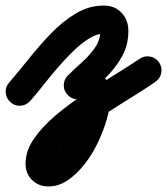

<svg xmlns="http://www.w3.org/2000/svg" viewBox="-51 -330 601 691"><path d="M-18 -33Q14 -70 51.5 -117Q89 -164 131 -208Q173 -252 221 -281Q269 -310 323 -310Q362 -310 386.5 -284Q411 -258 411 -219Q411 -168 388.5 -127.5Q366 -87 332 -53Q298 -19 264 13Q249 28 228 27.5Q207 27 193 12Q178 -3 178.5 -24Q179 -45 194 -59Q216 -81 243.5 -105.5Q271 -130 290.5 -158Q310 -186 310 -219Q310 -222 312 -218.5Q314 -215 316 -213Q317 -212 321 -210.5Q325 -209 323 -209Q297 -209 268 -190.5Q239 -172 209.5 -143Q180 -114 152 -81Q124 -48 100 -17.5Q76 13 58 33Q44 49 23 50.5Q2 52 -13 38Q-29 24 -30.5 3Q-32 -18 -18 -33ZM193 12Q178 -3 178.5 -24Q179 -45 194 -59Q208 -73 225 -82.5Q242 -92 262 -92Q293 -92 311 -73Q329 -54 337 -26.5Q345 1 345 27Q345 58 333.5 98.5Q322 139 302 181.5Q282 224 254 260Q226 296 193 318.5Q160 341 124 341Q88 341 64.5 318Q41 295 41 259Q41 213 71 169.5Q101 126 149.5 85Q198 44 254 7.5Q310 -29 362 -61Q414 -93 451 -118Q468 -130 488.5 -126.5Q509 -123 521 -106Q533 -89 529.5 -68.5Q526 -48 509 -36Q488 -21 453 1Q418 23 376.5 49Q335 75 294 103.5Q253 132 218.5 160Q184 188 163 213.5Q142 239 142 259Q142 257 141 254Q136 242 124 240Q124 240 124 240Q139 240 155.5 222.5Q172 205 187.5 177.5Q203 150 216 120.5Q229 91 236.5 65.5Q244 40 244 27Q244 19 240.5 8Q237 -3 242 2Q249 7 256 9Q259 9 262 9Q260 9 264 9Q268 9 270 8Q273 7 269 9.5Q265 12 264 13Q249 28 228 27.5Q207 27 193 12Z"/></svg>

Font: FRB American Cursive Guidelines Arrows Ultra
Style: Bold Italic
Weight: 1000
Italic angle: -25°
Version: Version 2.0;Modular Font Editor K font №1